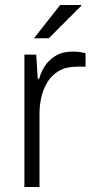

<svg xmlns="http://www.w3.org/2000/svg" viewBox="-20 -743 378 763"><path d="M77 0V-526H124L130 -430H136Q141 -452 156 -477Q171 -502 199 -520Q227 -538 270 -538Q285 -538 298.5 -536Q312 -534 320 -532V-478H286Q243 -478 214.5 -461.5Q186 -445 169 -417.5Q152 -390 144.5 -357.5Q137 -325 137 -294V0ZM115 -591 219 -723H302L303 -720L174 -591Z"/></svg>

Font: Archivo SemiExpanded ExtraLight
Style: Regular
Weight: 250
Width: 6
Designer: Hector Gatti
Foundry: Omnibus-Type
Version: Version 2.001